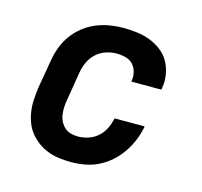

<svg xmlns="http://www.w3.org/2000/svg" viewBox="-85 -631 770 732"><g transform="rotate(15 300.0 -265.0)"><path d="M255 8Q231 8 207.5 5Q184 2 163 -6Q142 -14 124 -27Q106 -40 92 -57Q78 -74 70 -95Q62 -116 58.5 -139Q55 -162 56.5 -185.5Q58 -209 61 -233L80 -343Q84 -370 93.5 -396.5Q103 -423 119.5 -446.5Q136 -470 159 -488.5Q182 -507 208.5 -518Q235 -529 262 -533.5Q289 -538 316 -538Q344 -538 371 -534.5Q398 -531 422.5 -521.5Q447 -512 467.5 -496Q488 -480 500.5 -457.5Q513 -435 517.5 -408Q522 -381 517 -354Q517 -352 516.5 -350.5Q516 -349 516 -348H397Q397 -348 397.5 -349Q398 -350 398 -351Q401 -369 396.5 -386.5Q392 -404 380.5 -416Q369 -428 351.5 -432.5Q334 -437 316 -437Q295 -437 273 -429.5Q251 -422 234.5 -406Q218 -390 209 -369Q200 -348 197 -327L179 -217Q176 -202 175.5 -187Q175 -172 177 -158Q179 -144 185.5 -131.5Q192 -119 202 -110Q212 -101 226 -97Q240 -93 255 -93Q275 -93 296 -100Q317 -107 333 -121.5Q349 -136 358.5 -155.5Q368 -175 372 -196H491Q486 -169 475.5 -142.5Q465 -116 449 -92Q433 -68 411 -48Q389 -28 363 -15Q337 -2 309.5 3Q282 8 255 8Z"/></g></svg>

Font: Iosevka Curly Slab ExObl
Style: Bold
Weight: 700
Width: 7
Italic angle: -9°
Monospace: yes
Designer: Belleve Invis
Foundry: Belleve Invis
Version: Version 11.0.0; ttfautohint (v1.8.3)